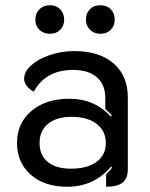

<svg xmlns="http://www.w3.org/2000/svg" viewBox="-20 -704 573 733"><path d="M45 -158Q45 -234 100 -280.5Q155 -327 245 -327Q341 -327 403 -259L407 -263Q396 -275 382 -288V-330Q382 -381 350 -409Q318 -437 259 -437Q154 -437 109 -354Q93 -362 82.5 -375.5Q72 -389 72 -403Q72 -430 99 -454.5Q126 -479 170.5 -494Q215 -509 264 -509Q359 -509 413.5 -462Q468 -415 468 -332V-58Q468 -23 448 -7Q428 9 385 9V-38Q406 -60 408 -64L404 -68Q339 9 236 9Q150 9 97.5 -37Q45 -83 45 -158ZM384 -158Q384 -204 349 -231Q314 -258 253 -258Q196 -258 163.5 -231.5Q131 -205 131 -158Q131 -111 162.5 -85.5Q194 -60 251 -60Q313 -60 348.5 -86Q384 -112 384 -158ZM115 -629Q115 -653 130.5 -668.5Q146 -684 171 -684Q195 -684 210 -668.5Q225 -653 225 -629Q225 -606 210 -590.5Q195 -575 171 -575Q146 -575 130.5 -590Q115 -605 115 -629ZM308 -629Q308 -653 323 -668.5Q338 -684 363 -684Q388 -684 403 -668.5Q418 -653 418 -629Q418 -606 403 -590.5Q388 -575 363 -575Q339 -575 323.5 -590.5Q308 -606 308 -629Z"/></svg>

Font: K2D
Style: Regular
Weight: 400
Version: Version 1.000; ttfautohint (v1.6)